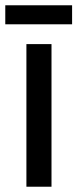

<svg xmlns="http://www.w3.org/2000/svg" viewBox="-37 -707 293 727"><path d="M158 0H63V-540H158ZM236 -687V-615H-17V-687Z"/></svg>

Font: Noto Sans ExtraCondensed Medium
Style: Regular
Weight: 500
Width: 2
Designer: Monotype Design Team
Foundry: Monotype Imaging Inc.
Version: Version 2.013; ttfautohint (v1.8.4.7-5d5b)